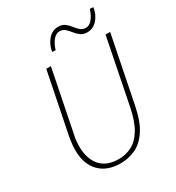

<svg xmlns="http://www.w3.org/2000/svg" viewBox="-199 -951 991 1083"><g transform="rotate(-30 297.0 -410.0)"><path d="M268 12Q181 12 131.5 -38.5Q82 -89 82 -180Q82 -200 84 -219Q86 -238 90 -262L170 -660H200L122 -270Q116 -246 114 -226Q112 -206 112 -188Q112 -106 152.5 -60Q193 -14 272 -14Q316 -14 355.5 -34Q395 -54 425 -103Q455 -152 472 -238L556 -660H586L500 -230Q481 -135 446 -82.5Q411 -30 365 -9Q319 12 268 12ZM474 -722Q449 -722 432 -734.5Q415 -747 402 -764Q389 -781 374.5 -793.5Q360 -806 340 -806Q317 -806 298 -783.5Q279 -761 268 -724L246 -726Q254 -771 280.5 -801.5Q307 -832 346 -832Q372 -832 388.5 -819.5Q405 -807 418 -790Q431 -773 445 -760.5Q459 -748 480 -748Q503 -748 521.5 -770.5Q540 -793 552 -830L574 -828Q567 -783 540 -752.5Q513 -722 474 -722Z"/></g></svg>

Font: Source Sans Variable
Style: Italic
Weight: 200
Italic angle: -11°
Designer: Paul D. Hunt
Foundry: Adobe Systems Incorporated
Version: Version 3.006;hotconv 1.0.111;makeotfexe 2.5.65597